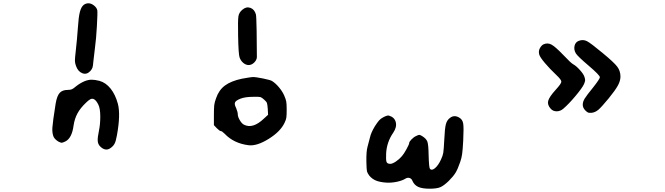

<svg xmlns="http://www.w3.org/2000/svg" viewBox="-20 -764 4040 1166"><path d="M494 -271Q517 -280 536.5 -280Q556 -280 584 -273Q623 -262 652 -225.5Q681 -189 696 -133Q713 -67 690 58Q684 94 675 110Q666 126 647 138Q618 155 588 125Q575 112 573.5 92Q572 72 581 29Q589 -9 589 -56Q589 -105 577 -129Q554 -175 528 -161Q516 -154 504 -142Q468 -108 450.5 -75.5Q433 -43 427 -3Q417 75 377 95Q360 103 354.5 103Q349 103 335 96Q315 84 306 68Q296 46 298 12Q300 -22 318 -135Q326 -182 342.5 -200Q359 -218 392 -218Q407 -218 416.5 -222Q426 -226 442 -240Q466 -259 494 -271ZM488 -734Q501 -744 517 -744Q534 -744 551 -730.5Q568 -717 571 -701Q573 -687 568.5 -606.5Q564 -526 557 -476Q554 -452 547 -391Q545 -363 541.5 -353Q538 -343 528 -332Q506 -309 479.5 -319.5Q453 -330 441 -365Q435 -381 435 -396Q435 -411 440 -454Q448 -524 453 -596Q457 -660 465 -691Q473 -722 488 -734Z M1584 -159Q1570 -172 1561.5 -174.5Q1553 -177 1517 -176Q1470 -176 1441 -165Q1413 -154 1407.5 -142.5Q1402 -131 1414 -108Q1424 -83 1424 -70Q1424 -55 1436 -34.5Q1448 -14 1461 -7Q1515 21 1583 -44L1608 -67L1606 -104Q1604 -130 1601 -138.5Q1598 -147 1584 -159ZM1449 -286Q1505 -296 1513 -296Q1531 -297 1577 -287.5Q1623 -278 1632 -272Q1653 -259 1674 -234Q1695 -209 1706 -184Q1716 -161 1718.5 -146.5Q1721 -132 1721 -98Q1721 -64 1719 -50Q1717 -36 1708 -18Q1683 35 1611.5 79.5Q1540 124 1490 118Q1400 107 1344 48Q1328 32 1321 32Q1314 32 1296 14L1279 -4V-67Q1279 -107 1281 -125Q1283 -143 1292 -167Q1309 -217 1346 -244.5Q1383 -272 1449 -286ZM1452 -705Q1475 -725 1500 -716.5Q1525 -708 1534 -677Q1537 -667 1538.5 -578Q1540 -489 1540 -417Q1539 -399 1523.5 -384Q1508 -369 1490 -369Q1473 -369 1457.5 -382Q1442 -395 1435 -415Q1428 -434 1426 -548Q1424 -642 1428 -665.5Q1432 -689 1452 -705Z M2306 -51Q2332 -65 2342 -62Q2376 -52 2383.5 -22Q2391 8 2368 42Q2329 98 2325 167Q2323 208 2327.5 219.5Q2332 231 2350 231Q2363 231 2384 217Q2405 203 2421 184Q2432 172 2448.5 142Q2465 112 2465 104.5Q2465 97 2479 82.5Q2493 68 2507 62Q2521 55 2526 55Q2531 55 2543 62Q2569 78 2575.5 96.5Q2582 115 2583 178Q2585 254 2591 261Q2602 274 2622 257Q2642 240 2658 205Q2669 182 2672 163.5Q2675 145 2678 85Q2681 15 2688 -10.5Q2695 -36 2714 -49Q2740 -68 2770 -49Q2789 -38 2793 -13.5Q2797 11 2793 91Q2790 147 2786.5 171.5Q2783 196 2775 219Q2760 263 2746.5 285Q2733 307 2705 335Q2675 364 2653.5 373Q2632 382 2589 382Q2544 382 2520 371Q2496 360 2485 335Q2480 321 2467.5 317Q2455 313 2442 321Q2423 333 2390 340Q2357 347 2325 345Q2286 342 2263 332.5Q2240 323 2223 303Q2211 287 2208.5 276Q2206 265 2205 218Q2204 155 2212 127Q2217 109 2227 70Q2233 42 2257 2Q2272 -21 2281.5 -32Q2291 -43 2306 -51Z M3279 -494Q3304 -506 3327.5 -494Q3351 -482 3399 -432Q3448 -380 3462 -373Q3479 -364 3501.5 -339Q3524 -314 3529 -298Q3534 -283 3533.5 -276Q3533 -269 3527 -254Q3516 -230 3474.5 -180.5Q3433 -131 3400 -103Q3382 -88 3360.5 -88Q3339 -88 3325 -103Q3303 -127 3309 -151Q3315 -175 3354 -218Q3389 -256 3389 -268Q3389 -280 3359 -308Q3317 -348 3288.5 -382Q3260 -416 3255 -432Q3249 -453 3258 -470Q3267 -487 3279 -494ZM3495 -516Q3521 -526 3544.5 -514Q3568 -502 3641 -441Q3709 -385 3728.5 -359Q3748 -333 3748 -299Q3748 -273 3732 -244Q3716 -215 3676 -166Q3633 -114 3614.5 -98Q3596 -82 3574 -79Q3559 -78 3552.5 -80Q3546 -82 3535 -93Q3519 -109 3519 -128Q3519 -146 3530.5 -165Q3542 -184 3582 -233Q3623 -285 3623 -295Q3623 -307 3555 -365Q3488 -422 3477 -440Q3464 -462 3469 -485Q3474 -508 3495 -516Z"/></svg>

Font: linja li nja tan jan Jami
Style: Regular
Weight: 400
Designer: jan Jami
Version: Version 1.0